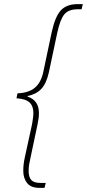

<svg xmlns="http://www.w3.org/2000/svg" viewBox="-20 -780 422 932"><path d="M172 132Q130 132 111.5 108.5Q93 85 93 50Q93 34 94.5 19.5Q96 5 100 -14L136 -179Q138 -192 140 -206Q142 -220 142 -232Q142 -265 123.5 -282.5Q105 -300 60 -303L65 -327Q119 -329 149 -354Q179 -379 190 -430L231 -624Q248 -701 276 -730.5Q304 -760 357 -760H382L376 -735H357Q313 -735 292.5 -710.5Q272 -686 258 -621L217 -428Q205 -374 180 -348Q155 -322 114 -314V-311Q169 -293 169 -231Q169 -218 167 -203Q165 -188 162 -175L128 -14Q124 3 121.5 18Q119 33 119 50Q119 80 132 94Q145 108 177 108H202L196 132Z"/></svg>

Font: Noto Serif Tamil Condensed Thin
Style: Italic
Weight: 100
Width: 3
Italic angle: -12°
Designer: Indian Type Foundry, Tom Grace, and the Monotype Design Team
Foundry: Monotype Imaging Inc.
Version: Version 2.003; ttfautohint (v1.8.4.7-5d5b)